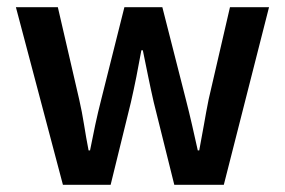

<svg xmlns="http://www.w3.org/2000/svg" viewBox="-20 -511 788 531"><path d="M154 0 24 -491H140L199 -236Q207 -201 212.5 -166Q218 -131 225 -95H229Q236 -131 243.5 -166Q251 -201 260 -236L324 -491H429L494 -236Q503 -201 511 -166Q519 -131 527 -95H531Q538 -131 544 -166Q550 -201 557 -236L616 -491H724L599 0H462L405 -229Q397 -264 390 -298.5Q383 -333 375 -372H371Q364 -333 357 -298Q350 -263 342 -228L286 0Z"/></svg>

Font: TT Toshiba Sans Medium
Style: Regular
Weight: 500
Designer: Paul D. Hunt
Foundry: Toshiba Corporation
Version: Version 2.020;PS 2.000;hotconv 1.0.86;makeotf.lib2.5.63406